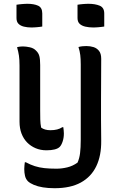

<svg xmlns="http://www.w3.org/2000/svg" viewBox="-20 -783 640 1013"><path d="M203 -643Q197 -642 189.5 -641Q182 -640 175 -639.5Q168 -639 161 -638.5Q154 -638 146 -638Q124 -638 106 -642.5Q88 -647 77.5 -657.5Q67 -668 67 -688V-758Q74 -759 81.5 -760Q89 -761 96 -761.5Q103 -762 110 -762.5Q117 -763 124 -763Q159 -763 181 -753Q203 -743 203 -712ZM530 -643Q523 -642 515.5 -641Q508 -640 501 -639.5Q494 -639 487 -638.5Q480 -638 473 -638Q449 -638 430 -642.5Q411 -647 400 -657.5Q389 -668 389 -688V-758Q395 -759 402.5 -760Q410 -761 417 -761.5Q424 -762 431.5 -762.5Q439 -763 446 -763Q482 -763 506 -753Q530 -743 530 -712ZM101 -538Q117 -538 137.5 -533.5Q158 -529 170 -516Q183 -504 187.5 -487.5Q192 -471 192 -440Q192 -410 192 -380.5Q192 -351 192 -320.5Q192 -290 192 -260.5Q192 -231 192 -201Q192 -174 192.5 -152Q193 -130 197 -110Q206 -103 218.5 -99.5Q231 -96 246 -96Q266 -96 281.5 -100Q297 -104 309 -112H314Q315 -104 316 -95.5Q317 -87 317 -79Q317 -56 310.5 -36.5Q304 -17 295 -8Q286 1 268 5.5Q250 10 225 10Q194 10 168 -1Q142 -12 123 -31.5Q104 -51 93.5 -78.5Q83 -106 83 -141Q83 -190 83 -239.5Q83 -289 83 -338.5Q83 -388 83 -437Q83 -468 80 -489Q77 -510 70 -534Q76 -536 81 -536.5Q86 -537 91 -537.5Q96 -538 101 -538ZM436 -540Q456 -540 473.5 -534.5Q491 -529 502.5 -514.5Q514 -500 514 -473Q514 -414 513.5 -361Q513 -308 513 -257Q513 -206 513 -153Q513 -100 514 -41Q515 38 488 94Q461 150 406.5 180Q352 210 268 210Q234 210 206.5 205.5Q179 201 159 192.5Q139 184 128 174Q116 162 112 145Q108 128 108 109Q108 99 109 90.5Q110 82 111 73H116Q140 86 163.5 93.5Q187 101 214 104Q241 107 278 107Q306 107 335 100Q364 93 389 75Q399 53 402.5 24.5Q406 -4 406 -46Q406 -119 406 -182Q406 -245 406 -307.5Q406 -370 406 -443Q406 -472 403.5 -492.5Q401 -513 394 -535Q405 -538 415 -539Q425 -540 436 -540Z"/></svg>

Font: Recursive Casual Medium
Style: Regular
Weight: 500
Version: Version 1.047